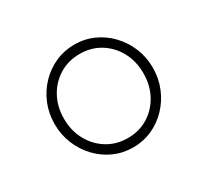

<svg xmlns="http://www.w3.org/2000/svg" viewBox="-145 -953 1289 1193"><g transform="rotate(-30 500.0 -356.5)"><path d="M500 12Q427 12 363.5 -16.5Q300 -45 251.5 -96Q203 -147 175.5 -214Q148 -281 148 -357Q148 -434 175.5 -500.5Q203 -567 251.5 -617.5Q300 -668 363.5 -696.5Q427 -725 500 -725Q573 -725 636.5 -696.5Q700 -668 748.5 -617Q797 -566 824.5 -499.5Q852 -433 852 -357Q852 -281 824.5 -214Q797 -147 748.5 -96Q700 -45 636.5 -16.5Q573 12 500 12ZM500 -55Q582 -55 646 -94.5Q710 -134 747 -202Q784 -270 784 -357Q784 -443 747 -511Q710 -579 646 -618.5Q582 -658 500 -658Q418 -658 353.5 -618.5Q289 -579 252 -511Q215 -443 215 -357Q215 -271 252.5 -202.5Q290 -134 354.5 -94.5Q419 -55 500 -55Z"/></g></svg>

Font: Kiwi Maru Light
Style: Regular
Weight: 300
Designer: Hiroki-Chan
Version: Version 1.100